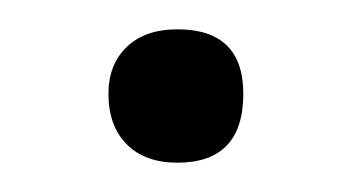

<svg xmlns="http://www.w3.org/2000/svg" viewBox="-20 -100 239 131"><path d="M101 11Q79 11 66.5 -1.5Q54 -14 54 -36Q54 -56 66.5 -68Q79 -80 101 -80Q146 -80 146 -36Q146 11 101 11Z"/></svg>

Font: Cormorant Garamond Book
Style: Regular
Weight: 500
Designer: Christian Thalmann (Catharsis Fonts)
Version: Version 1.000;PS 002.000;hotconv 1.0.88;makeotf.lib2.5.64775